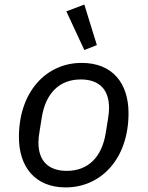

<svg xmlns="http://www.w3.org/2000/svg" viewBox="-20 -801 640 833"><path d="M264.9 12.1C418.7 12.1 537.6 -112.6 537.6 -309.7C537.6 -439.3 468.8 -528.1 334.2 -528.1C181.1 -528.1 62.1 -403.4 62.1 -206.3C62.1 -76.7 132.5 12.1 264.9 12.1ZM146.7 -183.2C146.7 -195.3 148.1 -210.6 152 -233.7L161.9 -295.1C178.6 -394.5 236.2 -456.3 330.3 -456.3C405.5 -456.3 453.1 -417.6 453.1 -332.7C453.1 -320.7 452.1 -305.4 448.2 -282.3L438.2 -220.9C421.5 -121.4 364 -59.7 269.9 -59.7C194.6 -59.7 146.7 -98.4 146.7 -183.2ZM267.8 -751.8 345.9 -583.8 400.2 -605.5 345.9 -781.2Z"/></svg>

Font: Margiela Mono Italic Text It
Style: Regular
Weight: 400
Designer: Mike Abbink, Paul van der Laan, Pieter van Rosmalen
Foundry: Bold Monday
Version: Version 2.003 2021